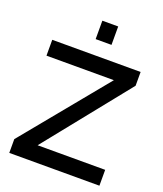

<svg xmlns="http://www.w3.org/2000/svg" viewBox="-163 -1022 956 1127"><g transform="rotate(20 314.5 -458.0)"><path d="M31 -86 462 -611H41V-710H593V-624L172 -99H594V0H31ZM279 -801V-916H378V-801Z"/></g></svg>

Font: Oxford Sans SemiBold
Style: Regular
Weight: 600
Designer: Matt McInerney, Pablo Impallari, Rodrigo Fuenzalida
Foundry: Matt McInerney, Pablo Impallari, Rodrigo Fuenzalida
Version: Version 3.000g; ttfautohint (v1.5) -l 8 -r 28 -G 28 -x 14 -D